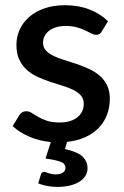

<svg xmlns="http://www.w3.org/2000/svg" viewBox="-20 -538 476 736"><path d="M370 -417.5Q366 -410.5 361 -407.5Q356 -404.5 348.5 -404.5Q340 -404.5 330 -409.8Q320 -415 306.5 -421.5Q293 -428 274.8 -433.2Q256.5 -438.5 232 -438.5Q212 -438.5 195.8 -433.8Q179.5 -429 168.2 -420.2Q157 -411.5 151 -399.8Q145 -388 145 -374.5Q145 -356.5 156 -344.5Q167 -332.5 185 -323.8Q203 -315 226 -308Q249 -301 273 -293Q297 -285 320 -274.5Q343 -264 361 -248.8Q379 -233.5 390 -211.8Q401 -190 401 -159Q401 -126.5 390.2 -98.2Q379.5 -70 358.8 -48.2Q338 -26.5 307.5 -12.5Q277 1.5 237 6L229 33.5Q276 43.5 295.8 61.8Q315.5 80 315.5 107Q315.5 123.5 307 136.8Q298.5 150 283.2 159.2Q268 168.5 246.8 173.5Q225.5 178.5 200 178.5Q179.5 178.5 161.2 175Q143 171.5 126.5 165L136.5 131.5Q139.5 121 149.5 121Q153 121 156.8 122.5Q160.5 124 165.8 125.8Q171 127.5 177.8 129Q184.5 130.5 193.5 130.5Q212.5 130.5 221.8 123.2Q231 116 231 105.5Q231 88.5 211.5 81.8Q192 75 154.5 69.5L175 6.5Q130.5 2.5 92.5 -14Q54.5 -30.5 28.5 -54.5L53.5 -95.5Q58 -103 64.8 -107.2Q71.5 -111.5 81.5 -111.5Q92 -111.5 102.2 -104.8Q112.5 -98 126.2 -90Q140 -82 159.5 -75.2Q179 -68.5 208 -68.5Q232 -68.5 249.5 -74.2Q267 -80 278.5 -90Q290 -100 295.5 -112.8Q301 -125.5 301 -140Q301 -159.5 290 -172Q279 -184.5 260.8 -193.5Q242.5 -202.5 219.2 -209.5Q196 -216.5 172 -224.5Q148 -232.5 124.8 -243Q101.5 -253.5 83.2 -269.8Q65 -286 54 -309.2Q43 -332.5 43 -366Q43 -396.5 55.2 -424Q67.5 -451.5 91.2 -472.5Q115 -493.5 149.8 -505.8Q184.5 -518 230 -518Q281.5 -518 323.5 -501.5Q365.5 -485 394 -456.5Z"/></svg>

Font: Lato 2
Style: Regular
Weight: 600
Designer: Lukasz Dziedzic with Adam Twardoch and Botio Nikoltchev
Foundry: tyPoland Lukasz Dziedzic
Version: Version 2.015; 2015-08-06; http://www.latofonts.com/